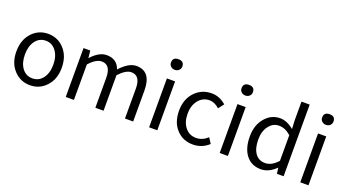

<svg xmlns="http://www.w3.org/2000/svg" viewBox="-59 -1393 3604 2004"><g transform="rotate(20 1743.0 -391.5)"><path d="M127 -62Q51 -141 51 -271Q51 -402 127 -482Q198 -557 303 -557Q408 -557 479 -482Q555 -402 555 -271Q555 -141 479 -62Q408 13 303 13Q198 13 127 -62ZM417 -120Q461 -177 461 -271Q461 -365 417 -423Q374 -481 303 -481Q233 -481 189 -423Q146 -365 146 -271Q146 -177 189 -120Q232 -63 303 -63Q374 -63 417 -120Z M698 -543H773L781 -464H784Q868 -557 953 -557Q1067 -557 1103 -453Q1198 -557 1282 -557Q1447 -557 1447 -344V0H1356V-332Q1356 -477 1255 -477Q1194 -477 1118 -394V0H1027V-332Q1027 -477 926 -477Q863 -477 789 -394V0H698Z M1624 -543H1715V0H1624ZM1625 -672Q1607 -689 1607 -714Q1607 -773 1670 -773Q1733 -773 1733 -714Q1733 -689 1715 -672Q1697 -655 1670 -655Q1643 -655 1625 -672Z M1932 -62Q1858 -139 1858 -271Q1858 -402 1937 -482Q2011 -557 2120 -557Q2206 -557 2279 -493L2232 -432Q2178 -481 2123 -481Q2049 -481 2001 -423Q1953 -364 1953 -271Q1953 -177 2000 -120Q2046 -63 2121 -63Q2190 -63 2249 -117L2288 -56Q2213 13 2113 13Q2002 13 1932 -62Z M2408 -543H2499V0H2408ZM2409 -672Q2391 -689 2391 -714Q2391 -773 2454 -773Q2517 -773 2517 -714Q2517 -689 2499 -672Q2481 -655 2454 -655Q2427 -655 2409 -672Z M2705 -61Q2644 -137 2644 -271Q2644 -399 2715 -480Q2782 -557 2879 -557Q2955 -557 3032 -493L3027 -587V-796H3118V0H3044L3035 -64H3033Q2954 13 2868 13Q2765 13 2705 -61ZM3027 -138V-423Q2963 -480 2895 -480Q2828 -480 2784 -423Q2738 -364 2738 -272Q2738 -173 2777 -118Q2816 -63 2888 -63Q2960 -63 3027 -138Z M3303 -543H3394V0H3303ZM3304 -672Q3286 -689 3286 -714Q3286 -773 3349 -773Q3412 -773 3412 -714Q3412 -689 3394 -672Q3376 -655 3349 -655Q3322 -655 3304 -672Z"/></g></svg>

Font: KaiGen Gothic CN Regular
Style: Regular
Weight: 400
Designer: Ryoko NISHIZUKA  (kana & ideographs); Paul D. Hunt (Latin, Greek & Cyrillic); Wenlong ZHANG  (bopomofo); Sandoll Communi
Foundry: Adobe Systems Incorporated
Version: Version 1.002.20150501